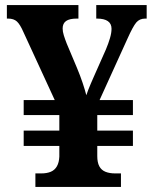

<svg xmlns="http://www.w3.org/2000/svg" viewBox="-20 -734 605 754"><path d="M119 0V-53H142Q164 -53 179.5 -59.5Q195 -66 203.5 -81Q212 -96 213 -119V-161H73V-221H213V-282H73V-341H195L72 -608Q59 -638 46.5 -649.5Q34 -661 12 -661H7V-714H288V-661H281Q253 -661 239.5 -651.5Q226 -642 226 -622Q226 -610 230.5 -595.5Q235 -581 242 -563L282 -468Q295 -437 304.5 -408.5Q314 -380 319 -360Q322 -369 326.5 -381Q331 -393 337 -406.5Q343 -420 349 -434L396 -540Q406 -564 412 -584.5Q418 -605 418 -621Q418 -641 403.5 -651Q389 -661 361 -661H358V-714H556V-661H550Q528 -661 515 -645.5Q502 -630 481 -583L371 -341H502V-282H362V-221H502V-161H362V-121Q362 -96 370 -81Q378 -66 394 -59.5Q410 -53 432 -53H455V0Z"/></svg>

Font: Noto Serif Khmer
Style: Bold
Weight: 700
Version: Version 2.003